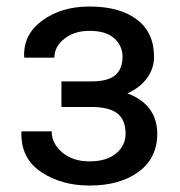

<svg xmlns="http://www.w3.org/2000/svg" viewBox="-20 -557 548 586"><path d="M259.3 -308.6Q310.1 -308.6 332 -327.9Q354 -347.2 354 -383.8Q354 -417 328.9 -439.9Q303.7 -462.9 252.9 -462.9Q207.5 -462.9 176.8 -439Q146 -415 146 -380.9H54.7L53.7 -383.8Q50.8 -451.7 109.1 -494.4Q167.5 -537.1 252.9 -537.1Q345.7 -537.1 397.9 -497.3Q450.2 -457.5 450.2 -383.8Q450.2 -348.1 428.7 -318.6Q407.2 -289.1 368.7 -272Q413.1 -255.9 436.5 -224.6Q460 -193.4 460 -148.9Q460 -74.7 403.1 -32.7Q346.2 9.3 252.9 9.3Q167 9.3 105 -32.5Q43 -74.2 45.4 -153.3L46.4 -156.2H137.7Q137.7 -119.1 169.9 -91.8Q202.1 -64.5 252.9 -64.5Q305.2 -64.5 334.2 -88.6Q363.3 -112.8 363.3 -148.9Q363.3 -191.4 338.1 -210.9Q313 -230.5 259.3 -230.5H167.5V-308.6Z"/></svg>

Font: GeogebraSans
Style: Regular
Weight: 400
Designer: Google
Version: Version 1.100140; 2013